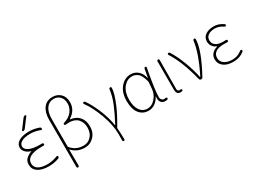

<svg xmlns="http://www.w3.org/2000/svg" viewBox="-53 -1608 3477 2611"><g transform="rotate(-30 1686.0 -302.5)"><path d="M249 -618.2Q236.3 -600.6 214.8 -600.6Q208 -600.6 205.1 -606.4Q202.1 -612.3 206.1 -618.2L310.5 -756.8Q323.2 -774.4 344.7 -774.4Q351.6 -774.4 354.5 -768.6Q357.4 -762.7 353.5 -756.8ZM281.2 -44.9Q353.5 -44.9 437.5 -77.1Q444.3 -79.1 450.2 -75.2Q456.1 -71.3 456.1 -64.5Q456.1 -44.9 437.5 -38.1Q360.4 -10.7 281.2 -10.7Q172.9 -10.7 111.8 -51.8Q50.8 -92.8 50.8 -165Q50.8 -195.3 61 -221.2Q71.3 -247.1 109.4 -275.4Q135.7 -295.9 173.8 -307.6Q174.8 -307.6 174.8 -308.6Q174.8 -309.6 173.8 -309.6Q125 -324.2 96.7 -351.6Q60.5 -385.7 60.5 -426.8Q60.5 -489.3 119.6 -523.4Q178.7 -557.6 281.2 -557.6Q355.5 -557.6 432.6 -530.3Q451.2 -523.4 451.2 -503.9Q451.2 -496.1 445.3 -492.2Q439.5 -488.3 432.6 -491.2Q352.5 -522.5 281.2 -522.5Q192.4 -522.5 144 -496.6Q95.7 -470.7 95.7 -426.8Q95.7 -381.8 155.3 -354Q214.8 -326.2 320.3 -326.2H354.5Q361.3 -326.2 366.7 -320.8Q372.1 -315.4 372.1 -308.6Q372.1 -301.8 366.7 -296.4Q361.3 -291 354.5 -291H320.3Q204.1 -291 145.5 -258.3Q86.9 -225.6 86.9 -165Q86.9 -106.4 136.2 -75.7Q185.5 -44.9 281.2 -44.9Z M632.8 -545.9V-117.2Q632.8 -113.3 635.7 -109.4Q710.9 -18.6 830.1 -18.6Q900.4 -18.6 948.2 -70.3Q996.1 -122.1 996.1 -206.1Q996.1 -290 948.2 -340.8Q900.4 -391.6 807.6 -391.6Q784.2 -391.6 761.7 -387.7Q754.9 -386.7 748.5 -390.1Q742.2 -393.6 740.2 -400.4Q738.3 -407.2 742.2 -413.1Q746.1 -418.9 752.9 -420.9Q838.9 -445.3 882.3 -502.4Q925.8 -559.6 925.8 -622.1Q925.8 -694.3 887.7 -733.9Q849.6 -773.4 793 -773.4Q718.8 -773.4 675.8 -715.3Q632.8 -657.2 632.8 -545.9ZM596.7 181.6V-560.5Q596.7 -670.9 646.5 -737.8Q696.3 -804.7 791 -804.7Q863.3 -804.7 913.1 -757.3Q962.9 -710 962.9 -623Q962.9 -500 847.7 -426.8Q844.7 -424.8 844.7 -422.4Q844.7 -419.9 847.7 -419.9Q937.5 -409.2 985.8 -352.1Q1034.2 -294.9 1034.2 -205.1Q1034.2 -108.4 975.1 -46.9Q916 14.6 831.1 14.6Q710 14.6 633.8 -70.3Q632.8 -70.3 631.8 -70.3Q630.9 -70.3 630.9 -68.4Q632.8 21.5 632.8 181.6Q632.8 189.5 627.4 194.8Q622.1 200.2 614.7 200.2Q607.4 200.2 602.1 194.8Q596.7 189.5 596.7 181.6Z M1350.6 182.6Q1350.6 189.5 1345.7 194.8Q1340.8 200.2 1333.5 200.2Q1326.2 200.2 1321.3 194.8Q1316.4 189.5 1316.4 182.6Q1317.4 143.6 1317.4 80.1Q1317.4 -61.5 1254.4 -232.9Q1191.4 -404.3 1112.3 -509.8Q1110.4 -513.7 1110.4 -518.6Q1110.4 -520.5 1110.4 -522.5Q1112.3 -528.3 1118.2 -531.2Q1124 -533.2 1128.9 -533.2Q1138.7 -533.2 1145.5 -523.4Q1207 -435.5 1262.2 -302.2Q1317.4 -168.9 1335 -48.8Q1335 -45.9 1337.4 -45.9Q1339.8 -45.9 1340.8 -48.8Q1414.1 -187.5 1458.5 -294.9Q1502.9 -402.3 1515.6 -506.8Q1516.6 -514.6 1522.5 -520Q1528.3 -525.4 1536.1 -525.4Q1543.9 -525.4 1548.8 -519.5Q1552.7 -514.6 1552.7 -509.8Q1552.7 -432.6 1484.4 -269.5Q1437.5 -156.2 1343.8 0Q1341.8 3.9 1342.8 7.8Q1349.6 87.9 1350.6 182.6Z M1833 12.7Q1744.1 12.7 1690.4 -54.7Q1636.7 -122.1 1636.7 -249Q1636.7 -382.8 1703.6 -461.4Q1770.5 -540 1866.2 -540Q1925.8 -540 1974.6 -500Q2023.4 -460 2042 -377Q2042 -376 2043 -376Q2043.9 -376 2043.9 -377L2068.4 -509.8Q2069.3 -517.6 2075.2 -522.5Q2081.1 -527.3 2088.9 -527.3Q2095.7 -527.3 2100.1 -522Q2104.5 -516.6 2102.5 -509.8Q2042 -190.4 2042 -79.1Q2042 -61.5 2049.3 -48.3Q2056.6 -35.2 2068.8 -27.3Q2081.1 -19.5 2094.7 -19.5Q2105.5 -19.5 2118.2 -23.4Q2124 -24.4 2129.9 -21.5Q2135.7 -18.6 2136.7 -12.7Q2137.7 -10.7 2137.7 -7.8Q2137.7 -3.9 2135.7 0Q2132.8 5.9 2127 7.8Q2110.4 12.7 2091.8 12.7Q2049.8 12.7 2027.3 -18.6Q2010.7 -41 2010.7 -75.2Q2010.7 -89.8 2013.7 -107.4Q2013.7 -109.4 2012.2 -109.4Q2010.7 -109.4 2010.7 -107.4Q1943.4 12.7 1833 12.7ZM1835.9 -19.5Q1902.3 -19.5 1956.5 -80.1Q2010.7 -140.6 2017.6 -221.7L2025.4 -323.2Q2026.4 -328.1 2025.4 -332Q2012.7 -386.7 1993.7 -423.8Q1974.6 -460.9 1951.2 -477.5Q1927.7 -494.1 1907.7 -500.5Q1887.7 -506.8 1865.2 -506.8Q1787.1 -506.8 1731 -437Q1674.8 -367.2 1674.8 -249Q1674.8 -143.6 1717.8 -81.5Q1760.7 -19.5 1835.9 -19.5Z M2331.1 12.7Q2270.5 12.7 2270.5 -66.4V-508.8Q2270.5 -516.6 2275.4 -522Q2280.3 -527.3 2288.1 -527.3Q2295.9 -527.3 2300.8 -522Q2305.7 -516.6 2305.7 -508.8Q2302.7 -83 2302.7 -58.6Q2302.7 -40 2311.5 -29.8Q2320.3 -19.5 2334 -19.5Q2341.8 -19.5 2350.6 -21.5Q2356.4 -23.4 2361.8 -20Q2367.2 -16.6 2368.2 -10.7Q2369.1 -8.8 2369.1 -6.8Q2369.1 -2 2367.2 2Q2364.3 7.8 2357.4 9.8Q2345.7 12.7 2331.1 12.7Z M2691.4 -17.6Q2681.6 0 2662.1 0Q2653.3 0 2646.5 -5.4Q2639.6 -10.7 2636.7 -19.5Q2559.6 -332 2443.4 -510.7Q2440.4 -514.6 2440.4 -519.5Q2440.4 -521.5 2441.4 -523.4Q2443.4 -530.3 2449.2 -533.2Q2455.1 -535.2 2459 -535.2Q2468.8 -535.2 2475.6 -525.4Q2535.2 -431.6 2586.4 -297.9Q2637.7 -164.1 2664.1 -39.1Q2665 -37.1 2667.5 -37.1Q2669.9 -37.1 2670.9 -39.1Q2813.5 -324.2 2835.9 -508.8Q2836.9 -516.6 2842.8 -522Q2848.6 -527.3 2856.4 -527.3Q2863.3 -527.3 2868.2 -521.5Q2872.1 -516.6 2872.1 -511.7Q2872.1 -349.6 2691.4 -17.6Z M3161.1 12.7Q3067.4 12.7 3012.2 -29.8Q2957 -72.3 2957 -140.6Q2957 -195.3 2989.3 -229.5Q3021.5 -263.7 3070.3 -276.4Q3072.3 -277.3 3072.3 -279.8Q3072.3 -282.2 3070.3 -283.2Q3030.3 -299.8 3008.3 -332Q2986.3 -364.3 2986.3 -405.3Q2986.3 -469.7 3037.6 -504.9Q3088.9 -540 3167 -540Q3245.1 -540 3315.4 -490.2Q3329.1 -480.5 3319.3 -465.8Q3315.4 -460 3309.1 -459Q3302.7 -458 3296.9 -461.9Q3232.4 -506.8 3165 -506.8Q3103.5 -506.8 3063.5 -480.5Q3023.4 -454.1 3023.4 -403.3Q3023.4 -353.5 3062 -323.7Q3100.6 -293.9 3180.7 -293.9Q3206.1 -293.9 3221.7 -294.9Q3229.5 -294.9 3234.9 -290Q3240.2 -285.2 3240.2 -277.3Q3240.2 -269.5 3234.9 -264.6Q3229.5 -259.8 3221.7 -259.8Q3201.2 -260.7 3164.1 -260.7Q3082 -260.7 3038.6 -230Q2995.1 -199.2 2995.1 -142.6Q2995.1 -85.9 3041 -52.7Q3086.9 -19.5 3165 -19.5Q3210 -19.5 3245.1 -31.7Q3280.3 -43.9 3317.4 -73.2Q3322.3 -77.1 3329.1 -76.2Q3335.9 -75.2 3340.8 -70.3Q3343.8 -65.4 3343.8 -59.6Q3343.8 -50.8 3336.9 -44.9Q3295.9 -13.7 3255.9 -0.5Q3215.8 12.7 3161.1 12.7Z"/></g></svg>

Font: Gen Jyuu Gothic ExtraLight
Style: Regular
Weight: 100
Designer: [Source Han Sans]
Ryoko NISHIZUKA  (kana & ideographs); Paul D. Hunt (Latin, Greek & Cyrillic); Wenlong ZHANG  (bopomofo
Version: Version 1.002.20150607